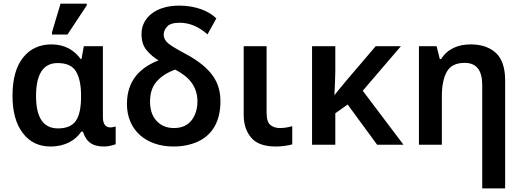

<svg xmlns="http://www.w3.org/2000/svg" viewBox="-20 -796 2875 1056"><path d="M351.1 -606 457 -766.1V-775.9H313L266.1 -619.1V-606ZM257.8 9.8C339.4 9.8 396 -25.4 426.8 -71.8H436C456.1 -10.7 492.7 9.8 553.2 9.8C564.5 9.8 576.2 8.3 588.9 5.4C601.6 2.4 610.8 -0.5 616.2 -2.9V-100.1C610.4 -98.6 596.7 -95.2 586.9 -95.2C564 -95.2 545.9 -109.4 545.9 -151.9V-542H440.9L428.2 -471.2H423.8C390.6 -517.6 338.9 -551.8 263.2 -551.8C197.8 -551.8 145.5 -527.8 106.9 -479.5C68.4 -431.2 48.8 -361.3 48.8 -269C48.8 -181.2 67.9 -112.8 105.5 -64C143.1 -14.6 193.8 9.8 257.8 9.8ZM298.8 -89.8C218.3 -89.8 178.2 -149.4 178.2 -268.1C178.2 -386.7 216.8 -449.2 296.9 -449.2C345.7 -449.2 379.4 -434.1 397.9 -403.3C416.5 -372.6 425.8 -328.1 425.8 -270V-264.2C425.8 -204.1 416.5 -159.7 397.5 -131.8C378.4 -104 345.7 -89.8 298.8 -89.8Z M934.1 9.8C983.4 9.8 1027.8 1 1066.9 -16.6C1144.5 -51.8 1192.4 -124.5 1192.4 -237.8C1192.4 -340.8 1147.9 -422.4 991.2 -504.9C951.7 -525.9 923.3 -543 906.2 -556.6C889.2 -570.3 880.4 -586.9 880.4 -606.9C880.4 -621.6 886.7 -635.7 899.4 -649.9C911.6 -664.1 935.1 -670.9 969.2 -670.9C1023.9 -670.9 1076.2 -647.5 1121.1 -606.9L1169.9 -694.8C1127.4 -736.3 1055.7 -765.1 965.3 -765.1C835 -765.1 758.3 -697.3 758.3 -608.9C758.3 -571.8 767.6 -542 786.6 -519.5C805.7 -497.1 827.1 -478.5 852.1 -463.9C753.9 -425.8 678.2 -356 678.2 -224.1C678.2 -78.6 785.2 9.8 934.1 9.8ZM937 -91.8C897 -91.8 865.2 -105 841.3 -130.9C817.4 -156.7 805.2 -192.4 805.2 -236.8C805.2 -283.7 817.4 -320.8 842.3 -348.6C867.2 -376.5 900.9 -397.9 943.4 -413.1C1017.6 -375.5 1065.9 -321.3 1065.9 -238.8C1065.9 -196.3 1054.7 -161.1 1032.7 -133.3C1010.3 -105.5 978.5 -91.8 937 -91.8Z M1497.1 9.8C1530.8 9.8 1564.5 4.4 1587.4 -2V-102.1C1564.5 -95.7 1544.9 -91.8 1518.1 -91.8C1497.6 -91.8 1480.5 -97.7 1466.8 -108.9C1453.1 -120.1 1446.3 -142.6 1446.3 -175.8V-542H1320.3V-163.1C1320.3 -112.8 1334 -71.8 1361.3 -39.1C1388.7 -6.3 1434.1 9.8 1497.1 9.8Z M2046.4 -542 1879.4 -346.2C1859.4 -323.2 1841.3 -298.8 1821.3 -274.9H1819.3C1821.8 -309.6 1822.8 -356 1824.2 -400.9V-542H1696.3V0H1824.2V-172.9L1892.1 -221.2L2054.2 0H2199.2L1975.1 -296.9L2185.1 -542Z M2758.3 240.2V-353C2758.3 -422.9 2741.2 -473.6 2707.5 -504.9C2673.3 -536.1 2627 -551.8 2568.4 -551.8C2500 -551.8 2440.9 -527.3 2406.2 -471.2H2398.9L2381.3 -542H2284.2V0H2410.2V-265.1C2410.2 -324.2 2419.4 -370.1 2438 -402.3C2456.1 -434.1 2488.8 -450.2 2536.1 -450.2C2600.1 -450.2 2632.3 -409.7 2632.3 -328.1V240.2Z"/></svg>

Font: Noto Reveo Sans
Style: Regular
Weight: 600
Designer: Monotype Design Team
Foundry: Monotype Imaging Inc.
Version: Version 2.007